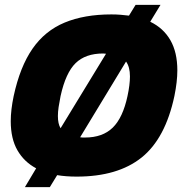

<svg xmlns="http://www.w3.org/2000/svg" viewBox="-20 -713 748 786"><path d="M82 53 128 -24Q79 -50 51.5 -97.5Q24 -145 24 -217Q24 -263 36 -320Q62 -440 113 -513.5Q164 -587 244.5 -620.5Q325 -654 436 -654Q456 -654 474 -652.5Q492 -651 508 -649L535 -693H637L595 -624Q649 -598 677.5 -548.5Q706 -499 706 -425Q706 -379 694 -320Q657 -146 559.5 -68Q462 10 294 10Q250 10 214 4L184 53ZM228 -188 414 -493Q411 -493 408 -493.5Q405 -494 402 -494Q330 -494 289.5 -454.5Q249 -415 228 -320Q223 -295 220 -275Q217 -255 217 -238Q217 -206 228 -188ZM328 -150Q400 -150 441.5 -190.5Q483 -231 502 -320Q507 -343 509.5 -363.5Q512 -384 512 -400Q512 -439 496 -461L308 -151Q313 -150 318 -150Q323 -150 328 -150Z"/></svg>

Font: Kanit
Style: Bold Italic
Weight: 700
Italic angle: -12°
Designer: Katatrad Team
Foundry: CadsonDemak
Version: Version 2.000; ttfautohint (v1.8.3)